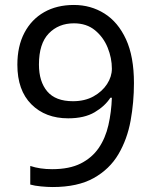

<svg xmlns="http://www.w3.org/2000/svg" viewBox="-20 -744 612 774"><path d="M520 -409Q520 -332 506.5 -257.5Q493 -183 457.5 -122.5Q422 -62 357.5 -26Q293 10 192 10Q172 10 145.5 7.5Q119 5 102 0V-75Q141 -62 190 -62Q260 -62 305.5 -85Q351 -108 378 -147.5Q405 -187 417 -239.5Q429 -292 431 -350H425Q403 -316 361.5 -291.5Q320 -267 255 -267Q163 -267 106.5 -323.5Q50 -380 50 -483Q50 -558 78.5 -612Q107 -666 158 -695Q209 -724 278 -724Q346 -724 401 -689.5Q456 -655 488 -585.5Q520 -516 520 -409ZM278 -650Q216 -650 176.5 -609Q137 -568 137 -484Q137 -415 170.5 -375.5Q204 -336 274 -336Q322 -336 357 -355.5Q392 -375 411.5 -405Q431 -435 431 -467Q431 -510 414 -552Q397 -594 363 -622Q329 -650 278 -650Z"/></svg>

Font: Noto Sans Lao
Style: Regular
Weight: 400
Designer: Monotype Design Team
Foundry: Monotype Imaging Inc.
Version: Version 2.003; ttfautohint (v1.8.4.7-5d5b)